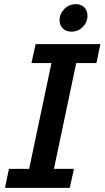

<svg xmlns="http://www.w3.org/2000/svg" viewBox="-20 -902 502 922"><path d="M4 0 23 -91H120L227 -599H131L151 -690H462L443 -599H346L239 -91H335L315 0ZM266 -805Q266 -836 289 -859Q312 -882 344 -882Q370 -882 385 -866.5Q400 -851 400 -827Q400 -795 377.5 -772.5Q355 -750 323 -750Q297 -750 281.5 -765.5Q266 -781 266 -805Z"/></svg>

Font: Radio Canada Medium
Style: Italic
Weight: 500
Italic angle: -12°
Designer: Charles Daoud, Etienne Aubert Bonn, Alexandre Saumier Demers, Jacques Le Bailly
Foundry: Radio-Canada
Version: Version 2.104; ttfautohint (v1.8.4.7-5d5b);gftools[0.9.28.de